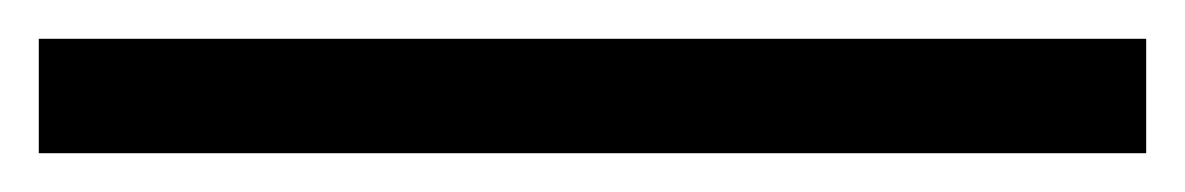

<svg xmlns="http://www.w3.org/2000/svg" viewBox="-21 153 611 99"><path d="M570 173V232H-1V173Z"/></svg>

Font: Yaldevi
Style: Regular
Weight: 400
Designer: Sol Matas, Rajitha Manaperi, Kosala Senevirathne
Foundry: Mooniak
Version: Version 1.100